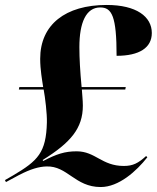

<svg xmlns="http://www.w3.org/2000/svg" viewBox="-22 -744 632 774"><path d="M384 10C457 10 528 -54 572 -110L567 -115C535 -86 514 -75 477 -75C388 -75 363 -134 287 -134C239 -134 206 -123 152 -95L150 -99C263 -169 312 -227 312 -318C312 -338 309 -367 308 -383H483L485 -393H307C301 -456 298 -510 298 -554C298 -653 325 -714 382 -714C429 -714 448 -679 448 -519C539 -519 590 -551 590 -611C590 -677 528 -724 408 -724C242 -724 140 -645 140 -507C140 -463 148 -420 152 -393H56L54 -383H154C160 -351 168 -285 167 -250C164 -129 131 -96 31 -37L-2 -18L2 -10L54 -38C102 -63 135 -72 165 -73C250 -76 280 10 384 10Z"/></svg>

Font: Noto Serif Display ExtraBold
Style: Italic
Weight: 800
Italic angle: -12°
Designer: Monotype Design Team
Foundry: Monotype Imaging Inc.
Version: Version 2.009